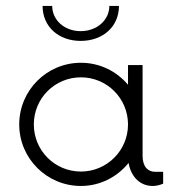

<svg xmlns="http://www.w3.org/2000/svg" viewBox="-20 -615 590 643"><path d="M250 -478C323.7 -478 378.4 -524.9 378.4 -595.2H346.2C346.2 -548.3 305.2 -510.7 250 -510.7C195.3 -510.7 154.8 -548.3 154.8 -595.2H122.6C122.6 -524.9 177.2 -478 250 -478ZM500 -39.6C475.6 -39.6 457.5 -56.2 457.5 -93.8V-397H408.7V-331.1C371.1 -376 314.5 -404.8 251 -404.8C136.7 -404.8 44.4 -312.5 44.4 -198.2C44.4 -84.5 136.7 7.8 251 7.8C315.9 7.8 373 -22.9 410.6 -69.3C418.5 -23.9 448.2 7.8 491.2 7.8C502.4 7.8 514.2 5.4 526.4 0V-39.6ZM251 -40.5C163.6 -40.5 93.3 -110.8 93.3 -198.2C93.3 -286.1 163.6 -356 251 -356C337.9 -356 408.7 -286.1 408.7 -198.2C408.7 -110.8 337.9 -40.5 251 -40.5Z"/></svg>

Font: Now Light
Style: Regular
Weight: 300
Designer: Alfredo Marco Pradil
Foundry: Alfredo Marco Pradil
Version: Version 1.200;hotconv 1.0.109;makeotfexe 2.5.65596